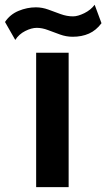

<svg xmlns="http://www.w3.org/2000/svg" viewBox="-80 -766 435 786"><path d="M68 0V-550H201V0ZM-17.5 -602.5 -59.5 -676Q-39 -707 -4 -721.5Q31 -736 67 -736Q92.5 -736 117.8 -726.8Q143 -717.5 168.5 -708.2Q194 -699 219 -699Q238.5 -699 265 -712Q291.5 -725 307.5 -746.5L335.5 -671Q313.5 -641.5 284.2 -628.5Q255 -615.5 217.5 -615.5Q191 -615.5 165.5 -624.8Q140 -634 116.2 -643Q92.5 -652 70.5 -652Q49 -652 23.2 -639Q-2.5 -626 -17.5 -602.5Z"/></svg>

Font: Junction
Style: Bold
Weight: 700
Designer: Caroline Hadilaksono
Foundry: Caroline Hadilaksono, Tyler Finck, The League of Moveable Type
Version: Version 2.000; ttfautohint (v1.8.3)